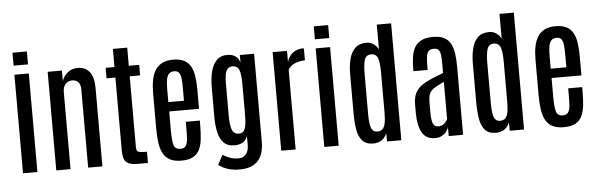

<svg xmlns="http://www.w3.org/2000/svg" viewBox="-57 -1103 4415 1421"><g transform="rotate(-5 2150.0 -392.5)"><path d="M71.3 0V-732.4H178.2V0ZM71.3 -799.8V-896H178.2V-799.8Z M318.4 0V-732.4H424.3V-653.3Q434.1 -688.5 465.8 -715.1Q497.6 -741.7 542.5 -741.7Q599.1 -741.7 630.1 -701.9Q661.1 -662.1 661.1 -582.5V0H555.2V-580.6Q555.2 -618.2 538.1 -635.7Q521 -653.3 494.1 -653.3Q474.1 -653.3 458.3 -644Q442.4 -634.8 433.3 -616.2Q424.3 -597.7 424.3 -568.8V0Z M926.3 4.4Q879.4 4.4 855.2 -6.8Q831.1 -18.1 822.5 -43.2Q814 -68.4 814 -109.4V-646.5H748.5V-724.6H814V-859.4H920.4V-724.6H997.6V-646.5H920.4V-121.1Q920.4 -103 925.3 -94Q930.2 -85 947 -82Q963.9 -79.1 999 -79.1V4.4Z M1247.6 8.8Q1194.3 8.8 1161.6 -9.3Q1128.9 -27.3 1111.6 -61Q1094.2 -94.7 1088.1 -141.8Q1082 -189 1082 -246.1V-507.8Q1082 -559.6 1090.1 -602.3Q1098.1 -645 1116.9 -676Q1135.7 -707 1168.7 -724.1Q1201.7 -741.2 1251.5 -741.2Q1302.2 -741.2 1333.7 -724.1Q1365.2 -707 1381.8 -675.5Q1398.4 -644 1404.5 -600.3Q1410.6 -556.6 1410.6 -503.9V-361.8H1189V-216.3Q1189 -149.9 1198.2 -114.5Q1207.5 -79.1 1248.5 -79.1Q1275.9 -79.1 1287.6 -95.9Q1299.3 -112.8 1302 -143.3Q1304.7 -173.8 1304.7 -214.8V-274.9H1408.7V-242.2Q1408.7 -184.6 1403.6 -138.4Q1398.4 -92.3 1382.6 -59.3Q1366.7 -26.4 1334.2 -8.8Q1301.8 8.8 1247.6 8.8ZM1188.5 -431.2H1304.7V-524.4Q1304.7 -566.9 1301.5 -595.9Q1298.3 -625 1287.4 -639.9Q1276.4 -654.8 1251.5 -654.8Q1223.1 -654.8 1209.7 -637.7Q1196.3 -620.6 1192.4 -590.6Q1188.5 -560.5 1188.5 -521Z M1679.7 111.3Q1627 112.8 1586.4 100.1Q1545.9 87.4 1515.6 63.5L1553.7 -7.8Q1576.2 7.3 1605.7 18.3Q1635.3 29.3 1673.3 28.8Q1708 27.8 1727.1 2.9Q1746.1 -22 1746.1 -63.5V-130.9Q1731.9 -94.7 1706.8 -82.3Q1681.6 -69.8 1648.9 -69.8Q1597.7 -69.8 1569.1 -99.1Q1540.5 -128.4 1529.3 -179.2Q1518.1 -230 1518.1 -294.4V-509.8Q1518.1 -575.7 1531 -628.4Q1543.9 -681.2 1574.5 -711.7Q1605 -742.2 1656.7 -741.2Q1689.5 -740.7 1712.6 -724.9Q1735.8 -709 1746.1 -676.3V-732.4H1852.1V-72.8Q1852.1 -39.1 1844 -6.8Q1835.9 25.4 1816.9 51.8Q1797.9 78.1 1764.4 94Q1731 109.9 1679.7 111.3ZM1689.9 -153.3Q1709 -153.3 1721.4 -164.8Q1733.9 -176.3 1740 -206.8Q1746.1 -237.3 1746.1 -294.4V-523.4Q1746.1 -586.4 1734.1 -619.9Q1722.2 -653.3 1685.5 -653.3Q1658.7 -653.3 1645.8 -636.7Q1632.8 -620.1 1628.9 -591.3Q1625 -562.5 1625 -524.4V-293.5Q1625 -224.6 1637.7 -189Q1650.4 -153.3 1689.9 -153.3Z M1989.7 0V-732.4H2096.7V-650.9Q2109.4 -693.4 2140.9 -717.3Q2172.4 -741.2 2221.2 -741.2Q2222.2 -741.2 2222.4 -727.5Q2222.7 -713.9 2222.7 -696.3Q2222.7 -678.7 2222.7 -665Q2222.7 -651.4 2222.7 -651.4Q2199.2 -651.4 2175.3 -645.8Q2151.4 -640.1 2130.6 -627.2Q2109.9 -614.3 2096.7 -592.3V0Z M2309.6 0V-732.4H2416.5V0ZM2309.6 -799.8V-896H2416.5V-799.8Z M2673.3 6.3Q2618.2 6.3 2591.1 -25.4Q2564 -57.1 2555.4 -111.6Q2546.9 -166 2546.9 -234.4V-515.6Q2546.9 -579.6 2559.3 -630.6Q2571.8 -681.6 2602.5 -711.4Q2633.3 -741.2 2687.5 -741.2Q2716.8 -741.2 2740 -724.9Q2763.2 -708.5 2775.4 -684.1V-868.2H2881.8V0H2775.4V-63Q2760.7 -26.4 2734.1 -10Q2707.5 6.3 2673.3 6.3ZM2710.9 -79.6Q2733.9 -79.6 2748.3 -91.6Q2762.7 -103.5 2769.3 -134.3Q2775.9 -165 2775.9 -220.2V-514.2Q2775.9 -581.5 2764.2 -617.2Q2752.4 -652.8 2713.4 -652.8Q2677.2 -652.3 2665.5 -617.9Q2653.8 -583.5 2653.8 -511.7V-214.8Q2653.8 -173.3 2658 -142.8Q2662.1 -112.3 2674.6 -95.9Q2687 -79.6 2710.9 -79.6Z M3133.3 6.3Q3065.4 6.3 3036.1 -45.7Q3006.8 -97.7 3006.3 -189V-254.9Q3006.3 -305.7 3022.9 -338.6Q3039.6 -371.6 3070.1 -393.3Q3100.6 -415 3142.1 -432.4Q3183.6 -449.7 3232.9 -469.2V-527.3Q3232.9 -572.3 3230 -599.9Q3227.1 -627.4 3215.6 -640.4Q3204.1 -653.3 3178.7 -653.3Q3153.8 -653.3 3141.4 -640.4Q3128.9 -627.4 3125 -599.6Q3121.1 -571.8 3121.1 -527.8V-501H3015.6V-522Q3015.6 -569.8 3022 -609.9Q3028.3 -649.9 3045.7 -679.2Q3063 -708.5 3095.7 -724.9Q3128.4 -741.2 3181.2 -741.2Q3230.5 -741.2 3261.7 -725.8Q3293 -710.4 3310.1 -680.7Q3327.1 -650.9 3334 -606.7Q3340.8 -562.5 3340.8 -504.4V0H3233.9V-65.4Q3229 -49.3 3216.1 -32.7Q3203.1 -16.1 3182.6 -4.9Q3162.1 6.3 3133.3 6.3ZM3165 -78.1Q3190.9 -78.1 3209.2 -95.2Q3227.5 -112.3 3232.9 -129.4V-402.3Q3197.3 -386.7 3174.1 -373.5Q3150.9 -360.4 3137.7 -345.9Q3124.5 -331.5 3119.1 -311.5Q3113.8 -291.5 3113.8 -261.2V-190.4Q3113.8 -130.9 3124.3 -104.5Q3134.8 -78.1 3165 -78.1Z M3585 6.3Q3529.8 6.3 3502.7 -25.4Q3475.6 -57.1 3467 -111.6Q3458.5 -166 3458.5 -234.4V-515.6Q3458.5 -579.6 3470.9 -630.6Q3483.4 -681.6 3514.2 -711.4Q3544.9 -741.2 3599.1 -741.2Q3628.4 -741.2 3651.6 -724.9Q3674.8 -708.5 3687 -684.1V-868.2H3793.5V0H3687V-63Q3672.4 -26.4 3645.8 -10Q3619.1 6.3 3585 6.3ZM3622.6 -79.6Q3645.5 -79.6 3659.9 -91.6Q3674.3 -103.5 3680.9 -134.3Q3687.5 -165 3687.5 -220.2V-514.2Q3687.5 -581.5 3675.8 -617.2Q3664.1 -652.8 3625 -652.8Q3588.9 -652.3 3577.1 -617.9Q3565.4 -583.5 3565.4 -511.7V-214.8Q3565.4 -173.3 3569.6 -142.8Q3573.7 -112.3 3586.2 -95.9Q3598.6 -79.6 3622.6 -79.6Z M4088.4 8.8Q4035.2 8.8 4002.4 -9.3Q3969.7 -27.3 3952.4 -61Q3935.1 -94.7 3929 -141.8Q3922.9 -189 3922.9 -246.1V-507.8Q3922.9 -559.6 3930.9 -602.3Q3939 -645 3957.8 -676Q3976.6 -707 4009.5 -724.1Q4042.5 -741.2 4092.3 -741.2Q4143.1 -741.2 4174.6 -724.1Q4206.1 -707 4222.7 -675.5Q4239.3 -644 4245.4 -600.3Q4251.5 -556.6 4251.5 -503.9V-361.8H4029.8V-216.3Q4029.8 -149.9 4039.1 -114.5Q4048.3 -79.1 4089.4 -79.1Q4116.7 -79.1 4128.4 -95.9Q4140.1 -112.8 4142.8 -143.3Q4145.5 -173.8 4145.5 -214.8V-274.9H4249.5V-242.2Q4249.5 -184.6 4244.4 -138.4Q4239.3 -92.3 4223.4 -59.3Q4207.5 -26.4 4175 -8.8Q4142.6 8.8 4088.4 8.8ZM4029.3 -431.2H4145.5V-524.4Q4145.5 -566.9 4142.3 -595.9Q4139.2 -625 4128.2 -639.9Q4117.2 -654.8 4092.3 -654.8Q4064 -654.8 4050.5 -637.7Q4037.1 -620.6 4033.2 -590.6Q4029.3 -560.5 4029.3 -521Z"/></g></svg>

Font: Antonio Medium
Style: Regular
Weight: 500
Designer: Vernon Adams
Foundry: Vernon Adams
Version: Version 1.002